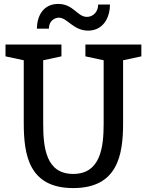

<svg xmlns="http://www.w3.org/2000/svg" viewBox="-20 -947 748 978"><path d="M700 -660V-720H415V-660L508 -640V-317C508 -199 493 -61 353 -61C214 -61 200 -195 200 -319V-640L293 -660V-720H8V-660L101 -640V-321C101 -158 127 11 353 11C579 11 607 -157 607 -319V-640ZM480 -924C480 -885 453 -861 423 -861C373 -861 355 -927 276 -927C199 -927 168 -863 168 -801H229C229 -842 260 -857 280 -857C323 -857 353 -791 429 -791C501 -791 540 -851 540 -924Z"/></svg>

Font: Hermeneus One
Style: Regular
Weight: 400
Designer: Rodrigo Fuenzalida, Pablo Impallari
Foundry: Pablo Impallari, Rodrigo Fuenzalida
Version: Version 1.002